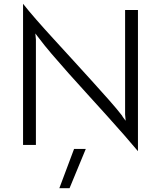

<svg xmlns="http://www.w3.org/2000/svg" viewBox="-20 -767 852 1016"><path d="M710 -714V33Q681 -2 638.5 -50.5Q596 -99 546.5 -154Q497 -209 444.5 -266.5Q392 -324 343 -379Q294 -434 253.5 -481.5Q213 -529 187 -564Q184 -568 178 -575.5Q172 -583 167 -590L170 -558V0H102V-747Q131 -710 173 -662Q215 -614 264.5 -560Q314 -506 366 -449Q418 -392 466.5 -338.5Q515 -285 557 -237.5Q599 -190 626 -155Q628 -150 634 -142.5Q640 -135 645 -128L642 -161V-714ZM434 21 348 229H294Q314 176 333 125Q352 74 372 21Z"/></svg>

Font: Josefin Sans
Style: Regular
Weight: 400
Designer: Santiago Orozco
Foundry: Typemade
Version: Version 1.0